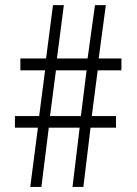

<svg xmlns="http://www.w3.org/2000/svg" viewBox="-20 -739 540 759"><path d="M99.6 0 129.9 -234.4H39.1V-280.3H134.8L158.2 -460.9H60.5V-507.8H162.1L189.5 -718.8H232.4L205.1 -507.8H326.2L355.5 -718.8H398.4L370.1 -507.8H460V-460.9H366.2L342.8 -280.3H438.5V-234.4H337.9L309.6 0H266.6L294.9 -234.4H172.9L143.6 0ZM177.7 -280.3H299.8L322.3 -460.9H201.2Z"/></svg>

Font: Gen Shin Gothic Monospace Light
Style: Regular
Weight: 300
Designer: [Source Han Sans]
Ryoko NISHIZUKA  (kana & ideographs); Paul D. Hunt (Latin, Greek & Cyrillic); Wenlong ZHANG  (bopomofo
Version: Version 1.002.20150607